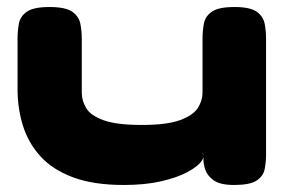

<svg xmlns="http://www.w3.org/2000/svg" viewBox="-20 -520 823 547"><path d="M333 7Q246 7 187.5 -15Q129 -37 94.5 -75.5Q60 -114 45 -163Q30 -212 30 -266V-410Q30 -433 34 -453.5Q38 -474 57 -487Q76 -500 121 -500Q167 -500 186 -486.5Q205 -473 209 -452Q213 -431 213 -409V-256Q213 -233 225.5 -212Q238 -191 275 -177.5Q312 -164 384 -164Q456 -164 493.5 -178Q531 -192 544 -213Q557 -234 557 -256V-410Q557 -433 561 -453.5Q565 -474 584 -487Q603 -500 648 -500Q693 -500 711.5 -486.5Q730 -473 734 -452.5Q738 -432 738 -409V-80Q738 -58 734 -38Q730 -18 711 -5.5Q692 7 647 7Q607 7 588.5 -6.5Q570 -20 564.5 -37.5Q559 -55 559.5 -69Q560 -83 558 -83L554 -87Q565 -77 554.5 -61.5Q544 -46 514.5 -30Q485 -14 439 -3.5Q393 7 333 7Z"/></svg>

Font: Fredoka Expanded
Style: Bold
Weight: 700
Width: 7
Designer: Ben Nathan
Foundry: Milena B. Brandão, Ben Nathan
Version: Version 2.001